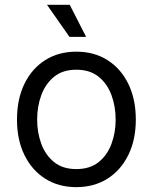

<svg xmlns="http://www.w3.org/2000/svg" viewBox="-20 -768 637 800"><path d="M297.9 11.7Q224.1 11.7 168.5 -23.4Q112.8 -58.6 81.8 -122.1Q50.8 -185.5 50.8 -269.5Q50.8 -355 81.8 -418.7Q112.8 -482.4 168.5 -517.6Q224.1 -552.7 297.9 -552.7Q372.1 -552.7 427.7 -517.6Q483.4 -482.4 514.6 -418.7Q545.9 -355 545.9 -269.5Q545.9 -185.5 514.6 -122.1Q483.4 -58.6 427.7 -23.4Q372.1 11.7 297.9 11.7ZM297.9 -63.5Q354.5 -63.5 390.6 -92.3Q426.8 -121.1 444.3 -168.2Q461.9 -215.3 461.9 -269.5Q461.9 -324.7 444.3 -372.1Q426.8 -419.4 390.6 -448.5Q354.5 -477.5 297.9 -477.5Q241.7 -477.5 205.8 -448.5Q169.9 -419.4 152.3 -372.1Q134.8 -324.7 134.8 -269.5Q134.8 -215.3 152.3 -168.2Q169.9 -121.1 205.8 -92.3Q241.7 -63.5 297.9 -63.5ZM269.5 -614.3 175.8 -748H270.5L338.9 -614.3Z"/></svg>

Font: GitLab Sans
Style: Regular
Weight: 400
Designer: Rasmus Andersson
Foundry: Modifications by GitLab B.V., manufactured by rsms
Version: Version 4.000;git-c8fb6b7